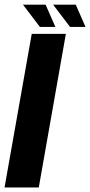

<svg xmlns="http://www.w3.org/2000/svg" viewBox="-36 -824 396 844"><path d="M-16 0H134.5L253.5 -675H103.5ZM272 -705.5H340L297 -803.5H197.5ZM139.5 -705.5H207.5L164.5 -803.5H65Z"/></svg>

Font: Anybody Condensed
Style: Bold Italic
Weight: 700
Width: 3
Italic angle: -10°
Version: Version 1.113;gftools[0.9.25]